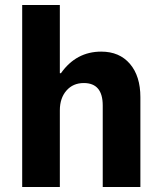

<svg xmlns="http://www.w3.org/2000/svg" viewBox="-20 -750 640 770"><path d="M69 0V-730H220V-456.5H224.5Q285.5 -543 386 -543Q459 -543 501 -494Q543 -445 543 -360V0H392V-327Q392 -417 316 -417Q273 -417 246.5 -386.8Q220 -356.5 220 -307.5V0Z"/></svg>

Font: Google Sans Code
Style: Regular
Weight: 400
Monospace: yes
Designer: Google Sans Code Authors
Foundry: Google LLC
Version: Version 6.000